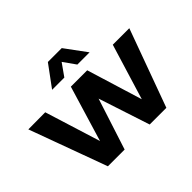

<svg xmlns="http://www.w3.org/2000/svg" viewBox="-163 -1005 1252 1252"><g transform="rotate(-45 463.0 -379.0)"><path d="M289.1 -609.9 397.9 -757.8H525.9L634.8 -609.9H522L461.9 -694.8L401.9 -609.9ZM-2.9 -537.1 153.8 -538.1 273.9 -152.8 390.1 -538.1H541L659.2 -152.8L776.9 -538.1H929.2L732.9 0H579.1L462.9 -355L348.1 0H193.8Z"/></g></svg>

Font: TruenoSBd
Style: Demi
Weight: 600
Designer: Julieta Ulanovsky
Foundry: Julieta Ulanovsky
Version: Version 3.001b